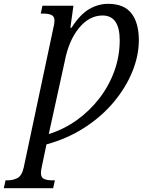

<svg xmlns="http://www.w3.org/2000/svg" viewBox="-89 -744 746 1004"><path d="M-69 240 -60 199H-49Q-22 199 1.5 187.5Q25 176 35 132L186 -579Q192 -604 194 -616.5Q196 -629 196 -635Q196 -659 179.5 -666Q163 -673 138 -673H124L133 -714H295L279 -599H285Q330 -669 377.5 -696.5Q425 -724 476 -724Q560 -724 598.5 -674Q637 -624 637 -534Q637 -453 603 -369.5Q569 -286 506 -210.5Q443 -135 353.5 -77Q264 -19 154 11L130 126Q125 147 125 161Q125 185 142 192Q159 199 184 199H198L189 240ZM166 -43Q246 -68 313.5 -116.5Q381 -165 431.5 -231Q482 -297 509.5 -374Q537 -451 537 -533Q537 -663 447 -663Q378 -663 324 -597.5Q270 -532 249 -421Z"/></svg>

Font: Noto Serif Condensed
Style: Italic
Weight: 400
Width: 3
Italic angle: -12°
Designer: Monotype Design Team
Foundry: Monotype Imaging Inc.
Version: Version 2.014; ttfautohint (v1.8.4.7-5d5b)